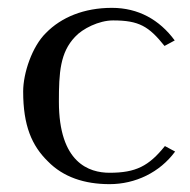

<svg xmlns="http://www.w3.org/2000/svg" viewBox="-20 -459 485 489"><path d="M130 -200C130 -274 133 -325 171 -365C190 -386 232 -407 268 -407C334 -407 359 -392 399 -342L425 -356C386 -409 332 -439 265 -439C194 -439 136 -415 97 -375C62 -341 39 -273 39 -226C39 -139 61 -88 102 -48C141 -8 195 10 259 10C325 10 387 -20 426 -73L400 -87C359 -36 326 -19 259 -19C207 -19 130 -44 130 -200Z"/></svg>

Font: Libertinus Serif
Style: Regular
Weight: 400
Designer: Philipp H. Poll, Khaled Hosny
Foundry: Caleb Maclennan
Version: Version 7.050;RELEASE